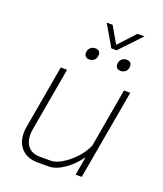

<svg xmlns="http://www.w3.org/2000/svg" viewBox="-147 -897 850 1002"><g transform="rotate(20 278.0 -396.5)"><path d="M61 -112Q61 -128 64 -146L126 -499H161L99 -146Q96 -130 96 -116Q96 -74 118.5 -49Q141 -24 181 -24H243Q271 -24 306.5 -45.5Q342 -67 373 -101Q404 -135 420 -172L477 -499H512L424 0H390L408 -103Q372 -53 327 -22.5Q282 8 244 8H181Q126 8 93.5 -24.5Q61 -57 61 -112ZM271 -801H304L357 -709L442 -801H481L369 -683H340ZM223 -615Q223 -633 234 -644Q245 -655 262 -655Q275 -655 282.5 -648Q290 -641 290 -629Q290 -611 279 -600Q268 -589 251 -589Q238 -589 230.5 -596Q223 -603 223 -615ZM397 -615Q397 -633 408 -644Q419 -655 436 -655Q449 -655 456.5 -648Q464 -641 464 -629Q464 -611 453 -600Q442 -589 425 -589Q412 -589 404.5 -596Q397 -603 397 -615Z"/></g></svg>

Font: Bai Jamjuree ExtraLight
Style: Italic
Weight: 275
Italic angle: -10°
Version: Version 1.000; ttfautohint (v1.6)